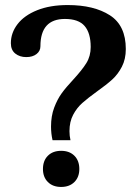

<svg xmlns="http://www.w3.org/2000/svg" viewBox="-20 -730 542 760"><path d="M182 -229Q182 -271 194.5 -304Q207 -337 224 -360.5Q241 -384 270 -415Q305 -453 322 -480.5Q339 -508 339 -544Q339 -599 315 -627Q291 -655 237 -655Q140 -655 140 -547Q140 -528 124.5 -516Q109 -504 84 -504Q58 -504 40.5 -518Q23 -532 23 -559Q23 -600 49.5 -634.5Q76 -669 127 -689.5Q178 -710 248 -710Q352 -710 415 -669.5Q478 -629 478 -536Q478 -496 462.5 -466Q447 -436 424.5 -415.5Q402 -395 364 -368Q328 -342 306 -322.5Q284 -303 269.5 -275.5Q255 -248 255 -211Q255 -192 259 -175H188Q182 -201 182 -229ZM150 -61Q150 -94 169.5 -113.5Q189 -133 222 -133Q255 -133 274.5 -113.5Q294 -94 294 -61Q294 -29 274.5 -9.5Q255 10 222 10Q189 10 169.5 -9.5Q150 -29 150 -61Z"/></svg>

Font: Taviraj SemiBold
Style: Regular
Weight: 600
Designer: Katatrad Team
Foundry: CadsonDemak
Version: Version 1.001